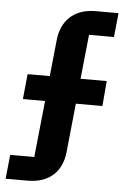

<svg xmlns="http://www.w3.org/2000/svg" viewBox="-57 -739 598 914"><g transform="rotate(5 242.0 -282.0)"><path d="M5 134H111C218 134 274 71 283 -17L307 -251H434L444 -371H319L341 -583H460L472 -698H362C256 -698 199 -634 190 -546L172 -371H66L54 -251H160L132 19H17Z"/></g></svg>

Font: IBM Plex Sans Thai Looped
Style: Bold
Weight: 700
Designer: Mike Abbink, Paul van der Laan, Pieter van Rosmalen, Ben Mitchell, Mark Frömberg
Foundry: Bold Monday
Version: Version 1.1